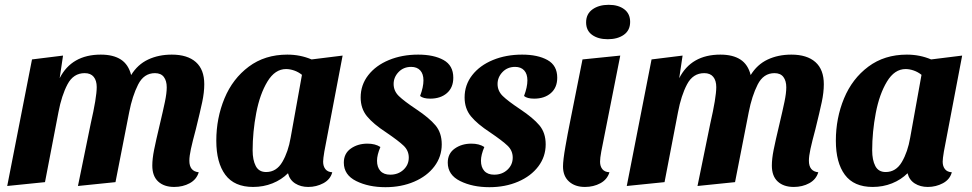

<svg xmlns="http://www.w3.org/2000/svg" viewBox="-20 -757 4038 798"><path d="M399 -530Q451 -530 482.5 -509.5Q514 -489 525 -445Q552 -489 595.5 -509.5Q639 -530 694 -530Q759 -530 794 -499Q829 -468 829 -407Q829 -373 820.5 -333Q812 -293 794 -220Q780 -168 773.5 -138Q767 -108 767 -89Q767 -45 806 -41Q797 -11 768.5 4.5Q740 20 704 20Q662 20 637.5 -2.5Q613 -25 613 -69Q613 -97 620.5 -134.5Q628 -172 644 -239Q658 -298 665.5 -334Q673 -370 673 -394Q673 -421 661 -437Q649 -453 624 -453Q578 -453 554 -405.5Q530 -358 517 -291L460 0L304 16L357 -243Q382 -352 382 -395Q382 -422 369.5 -437.5Q357 -453 332 -453Q285 -453 260.5 -406.5Q236 -360 223 -291L167 0L10 16L113 -510L242 -526L228 -432Q278 -530 399 -530Z M1323 -85Q1323 -66 1332.5 -54Q1342 -42 1361 -41Q1353 -11 1324 4.5Q1295 20 1261 20Q1230 20 1207 5.5Q1184 -9 1177 -37Q1150 -10 1112.5 5Q1075 20 1032 20Q954 20 916.5 -30.5Q879 -81 879 -172Q879 -266 913 -348Q947 -430 1014 -480Q1081 -530 1174 -530Q1228 -530 1275 -510L1404 -526L1328 -127Q1323 -97 1323 -85ZM1169 -470Q1123 -470 1091.5 -418Q1060 -366 1045 -287.5Q1030 -209 1030 -132Q1030 -92 1043 -67Q1056 -42 1086 -42Q1129 -42 1153.5 -84Q1178 -126 1188 -185L1235 -446Q1220 -458 1202.5 -464Q1185 -470 1169 -470Z M1586 -206Q1531 -242 1505 -274Q1479 -306 1479 -352Q1479 -404 1510.5 -444.5Q1542 -485 1596.5 -507.5Q1651 -530 1718 -530Q1783 -530 1823.5 -507.5Q1864 -485 1864 -434Q1864 -393 1837.5 -370Q1811 -347 1768 -347Q1739 -347 1726 -358Q1740 -395 1740 -423Q1740 -450 1726.5 -464.5Q1713 -479 1689 -479Q1657 -479 1636.5 -457.5Q1616 -436 1616 -408Q1616 -379 1637.5 -358Q1659 -337 1710 -303Q1764 -267 1790 -236Q1816 -205 1816 -157Q1816 -106 1785.5 -65.5Q1755 -25 1701.5 -2Q1648 21 1582 21Q1512 21 1460.5 -4.5Q1409 -30 1409 -81Q1409 -119 1438 -139.5Q1467 -160 1507 -160Q1540 -160 1561 -146Q1547 -113 1547 -89Q1547 -62 1561 -46.5Q1575 -31 1602 -31Q1635 -31 1657 -51.5Q1679 -72 1679 -102Q1679 -131 1657.5 -151.5Q1636 -172 1586 -206Z M2018 -206Q1963 -242 1937 -274Q1911 -306 1911 -352Q1911 -404 1942.5 -444.5Q1974 -485 2028.5 -507.5Q2083 -530 2150 -530Q2215 -530 2255.5 -507.5Q2296 -485 2296 -434Q2296 -393 2269.5 -370Q2243 -347 2200 -347Q2171 -347 2158 -358Q2172 -395 2172 -423Q2172 -450 2158.5 -464.5Q2145 -479 2121 -479Q2089 -479 2068.5 -457.5Q2048 -436 2048 -408Q2048 -379 2069.5 -358Q2091 -337 2142 -303Q2196 -267 2222 -236Q2248 -205 2248 -157Q2248 -106 2217.5 -65.5Q2187 -25 2133.5 -2Q2080 21 2014 21Q1944 21 1892.5 -4.5Q1841 -30 1841 -81Q1841 -119 1870 -139.5Q1899 -160 1939 -160Q1972 -160 1993 -146Q1979 -113 1979 -89Q1979 -62 1993 -46.5Q2007 -31 2034 -31Q2067 -31 2089 -51.5Q2111 -72 2111 -102Q2111 -131 2089.5 -151.5Q2068 -172 2018 -206Z M2599 -666Q2599 -631 2573 -612.5Q2547 -594 2506 -594Q2466 -594 2441 -612Q2416 -630 2416 -664Q2416 -699 2442.5 -718Q2469 -737 2510 -737Q2550 -737 2574.5 -718.5Q2599 -700 2599 -666ZM2474 -85Q2474 -66 2483.5 -54Q2493 -42 2513 -41Q2504 -11 2475.5 4.5Q2447 20 2411 20Q2370 20 2345 -2.5Q2320 -25 2320 -65Q2320 -91 2330 -148Q2340 -205 2348 -244L2401 -510L2558 -526L2479 -127Q2474 -100 2474 -85Z M2974 -530Q3026 -530 3057.5 -509.5Q3089 -489 3100 -445Q3127 -489 3170.5 -509.5Q3214 -530 3269 -530Q3334 -530 3369 -499Q3404 -468 3404 -407Q3404 -373 3395.5 -333Q3387 -293 3369 -220Q3355 -168 3348.5 -138Q3342 -108 3342 -89Q3342 -45 3381 -41Q3372 -11 3343.5 4.5Q3315 20 3279 20Q3237 20 3212.5 -2.5Q3188 -25 3188 -69Q3188 -97 3195.5 -134.5Q3203 -172 3219 -239Q3233 -298 3240.5 -334Q3248 -370 3248 -394Q3248 -421 3236 -437Q3224 -453 3199 -453Q3153 -453 3129 -405.5Q3105 -358 3092 -291L3035 0L2879 16L2932 -243Q2957 -352 2957 -395Q2957 -422 2944.5 -437.5Q2932 -453 2907 -453Q2860 -453 2835.5 -406.5Q2811 -360 2798 -291L2742 0L2585 16L2688 -510L2817 -526L2803 -432Q2853 -530 2974 -530Z M3898 -85Q3898 -66 3907.5 -54Q3917 -42 3936 -41Q3928 -11 3899 4.5Q3870 20 3836 20Q3805 20 3782 5.5Q3759 -9 3752 -37Q3725 -10 3687.5 5Q3650 20 3607 20Q3529 20 3491.5 -30.5Q3454 -81 3454 -172Q3454 -266 3488 -348Q3522 -430 3589 -480Q3656 -530 3749 -530Q3803 -530 3850 -510L3979 -526L3903 -127Q3898 -97 3898 -85ZM3744 -470Q3698 -470 3666.5 -418Q3635 -366 3620 -287.5Q3605 -209 3605 -132Q3605 -92 3618 -67Q3631 -42 3661 -42Q3704 -42 3728.5 -84Q3753 -126 3763 -185L3810 -446Q3795 -458 3777.5 -464Q3760 -470 3744 -470Z"/></svg>

Font: Sansita
Style: Bold Italic
Weight: 700
Italic angle: -11°
Designer: Pablo Cosgaya
Foundry: Omnibus-Type
Version: Version 1.006